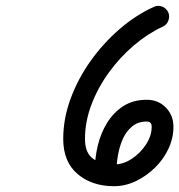

<svg xmlns="http://www.w3.org/2000/svg" viewBox="-20 -602 618 662"><path d="M560 -560Q566 -546 560.5 -531Q555 -516 541 -510Q489 -486 441 -445Q393 -404 355 -351.5Q317 -299 295 -240.5Q273 -182 273 -123Q273 -75 300.5 -55Q328 -35 373 -35Q405 -35 434.5 -54.5Q464 -74 483.5 -104Q503 -134 503 -165Q503 -183 486 -183Q456 -183 435.5 -166Q415 -149 403.5 -123Q392 -97 387 -68.5Q382 -40 382 -17Q382 -14 382 -12Q382 -10 382 -8Q382 -8 382 -8Q382 -8 382 -8Q382 8 371 19Q360 30 344 30Q328 30 317.5 19Q307 8 307 -8Q307 -10 307 -12Q307 -14 307 -17Q307 -57 317 -99.5Q327 -142 349 -178Q371 -214 405 -236Q439 -258 486 -258Q526 -258 552 -231Q578 -204 578 -165Q578 -126 561 -89.5Q544 -53 514.5 -24Q485 5 448.5 22.5Q412 40 373 40Q297 40 247.5 -2Q198 -44 198 -123Q198 -193 223.5 -262Q249 -331 292.5 -392Q336 -453 392 -501.5Q448 -550 510 -578Q524 -585 538.5 -579.5Q553 -574 560 -560Z"/></svg>

Font: FRB American Cursive Guidelines Arrows Extrabold
Style: Bold Italic
Weight: 800
Italic angle: -25°
Version: Version 2.0;Modular Font Editor K font №1